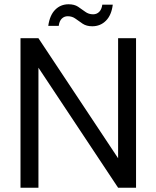

<svg xmlns="http://www.w3.org/2000/svg" viewBox="-20 -879 732 899"><path d="M76 0V-700H160L533 -138V-700H617V0H533L160 -562V0ZM412 -756Q385 -756 367 -768Q349 -780 333.5 -791.5Q318 -803 297 -803Q281 -803 269.5 -792Q258 -781 255 -758H206Q213 -808 238.5 -833.5Q264 -859 301 -859Q328 -859 345.5 -847.5Q363 -836 379 -824Q395 -812 416 -812Q433 -812 444.5 -823.5Q456 -835 459 -857H508Q502 -808 476 -782Q450 -756 412 -756Z"/></svg>

Font: DM Sans 12pt
Style: Regular
Weight: 400
Version: Version 4.004;gftools[0.9.30]